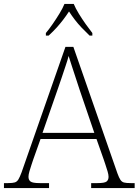

<svg xmlns="http://www.w3.org/2000/svg" viewBox="-23 -951 701 971"><path d="M-3 0V-25H18Q41 -25 52 -28.5Q63 -32 70 -43.5Q77 -55 86 -79L308 -714H348L571 -74Q579 -52 586 -41.5Q593 -31 604 -28Q615 -25 638 -25H658V0H438V-25H470Q506 -25 516 -33Q526 -41 526 -57Q526 -68 521 -84.5Q516 -101 510.5 -117.5Q505 -134 502 -143L465 -248H182L145 -144Q142 -135 136.5 -118.5Q131 -102 126 -85Q121 -68 121 -57Q121 -41 131.5 -33Q142 -25 178 -25H225V0ZM192 -279H454L380 -496Q371 -524 360.5 -555.5Q350 -587 340.5 -616.5Q331 -646 324 -668Q320 -651 310 -621.5Q300 -592 290 -561.5Q280 -531 271 -506ZM209 -784Q225 -803 243 -829Q261 -855 277.5 -882Q294 -909 303 -931H350Q359 -909 375.5 -882Q392 -855 410.5 -829Q429 -803 444 -784V-771H430Q407 -793 389 -812Q371 -831 356 -850.5Q341 -870 326 -893Q311 -870 296 -850.5Q281 -831 264 -812Q247 -793 223 -771H209Z"/></svg>

Font: Noto Serif Hebrew ExtraLight
Style: Regular
Weight: 250
Version: Version 2.003